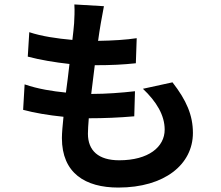

<svg xmlns="http://www.w3.org/2000/svg" viewBox="-20 -791 996 865"><path d="M623.9 -391C685 -333.1 721.9 -272 721.9 -207C721.9 -128.9 649.1 -68.9 517 -68.9C424 -68.9 376.1 -111.9 376.1 -188.9C376.1 -206 377.8 -230.1 380 -258.2C448.9 -258.2 516 -261 584.9 -267L588.1 -380C525.9 -372.9 456 -367.9 398.1 -367.9H391C396 -409.8 402 -455.3 407 -497.2C484 -497.2 534.8 -500 592 -506L595.9 -619C550.8 -611.9 489 -608 421.9 -606.9C429 -659.8 438.2 -711.3 448.2 -763.1L315 -771C317.1 -739 315 -712 313.9 -686.1C311.8 -665.1 310 -640.3 306.1 -611.2C237.2 -617.2 165.8 -627.8 111.9 -646L105.1 -535.9C161.2 -521 228 -509.9 293 -502.8C288 -459.9 283 -415.8 277 -373.9C215.9 -380 152 -389.9 90.9 -410.9L84.2 -296.2C135.3 -282.3 197.1 -272 266 -264.9C262.1 -225.9 258.9 -192.1 258.9 -169C258.9 -11 364 54 513.1 54C721.2 54 849.1 -50.1 849.1 -192.1C849.1 -272 820 -339.1 757.1 -420.1Z"/></svg>

Font: Karasuma Gothic
Style: Bold
Weight: 700
Designer: Rasmus Andersson / Ryoko Nishizuka
Foundry: Genbu
Version: Version 1.00